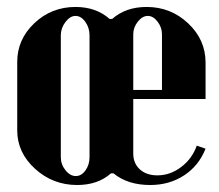

<svg xmlns="http://www.w3.org/2000/svg" viewBox="-20 -525 634 555"><path d="M198.2 -504.9Q257.8 -504.9 296.9 -470.2H304.2Q343.3 -504.9 403.8 -504.9Q473.6 -504.9 523.9 -457.5Q574.2 -410.2 574.2 -344.2V-238.8H365.2V-81.1Q365.2 -52.7 384.3 -35.4Q403.3 -18.1 435.1 -18.1Q471.7 -18.1 503.4 -42Q535.2 -65.9 548.8 -104L574.2 -95.2Q554.7 -45.9 512.2 -18.1Q469.7 9.8 414.1 9.8Q349.1 9.8 308.1 -23.9H300.8Q262.7 9.8 203.1 9.8Q132.8 9.8 81.3 -37.1Q29.8 -84 29.8 -147.9V-346.2Q29.8 -411.1 79.3 -458Q128.9 -504.9 198.2 -504.9ZM238.8 -70.8V-422.9Q238.8 -444.8 226.6 -461.9Q214.4 -479 198.2 -479Q182.6 -479 169.2 -461.4Q155.8 -443.8 155.8 -422.9V-70.8Q155.8 -49.8 169.2 -33Q182.6 -16.1 199.2 -16.1Q215.3 -16.1 227.1 -32.5Q238.8 -48.8 238.8 -70.8ZM365.2 -425.8V-265.1H448.2V-425.8Q448.2 -445.8 435.5 -462.4Q422.9 -479 407.2 -479Q391.6 -479 378.4 -462.4Q365.2 -445.8 365.2 -425.8Z"/></svg>

Font: Moniqa Black Heading
Style: Regular
Weight: 900
Designer: Rajesh Rajput
Foundry: Rajesh Rajput
Version: Version 1.000